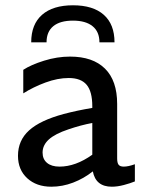

<svg xmlns="http://www.w3.org/2000/svg" viewBox="-20 -696 548 726"><path d="M331 -48Q297 -21 256.5 -5.5Q216 10 174 10Q118 10 83 -22Q48 -54 48 -107Q48 -165 90 -203Q132 -241 221 -265Q270 -278 329 -288V-294Q329 -350 307.5 -375.5Q286 -401 240 -401Q198 -401 152 -384Q106 -367 68 -343V-432Q97 -451 146.5 -466.5Q196 -482 245 -482Q331 -482 377 -436.5Q423 -391 423 -303V-97Q423 -80 428.5 -73Q434 -66 448 -66Q465 -66 490 -75V-10Q473 -3 448.5 3.5Q424 10 403 10Q342 10 331 -48ZM205 -66Q266 -66 329 -111V-231Q286 -223 239 -207Q188 -190 164.5 -168.5Q141 -147 141 -119Q141 -94 158 -80Q175 -66 205 -66ZM256 -618Q207 -618 181.5 -597Q156 -576 156 -536H98Q98 -604 139 -640Q180 -676 256 -676Q332 -676 372.5 -640Q413 -604 413 -536H356Q356 -576 330 -597Q304 -618 256 -618Z"/></svg>

Font: Madhuban
Style: Regular
Weight: 400
Designer: jaikishan Patel
Foundry: MagicType
Version: Version 1.000